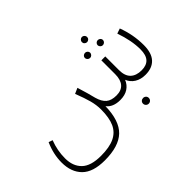

<svg xmlns="http://www.w3.org/2000/svg" viewBox="-131 -881 1457 1457"><g transform="rotate(-45 597.5 -152.0)"><path d="M1128 -169Q1128 -84 1089 -42Q1050 0 978 0Q928 0 892.5 -22Q857 -44 841 -83Q825 -44 791.5 -22Q758 0 707 0Q630 0 594 -47Q591 106 520.5 173.5Q450 241 300 241Q174 241 115 182Q56 123 56 20Q56 -69 96 -159L128 -148Q97 -68 97 16Q97 100 146 148Q195 196 304 196Q395 196 449.5 170Q504 144 528.5 90Q553 36 553 -53Q553 -101 539.5 -151.5Q526 -202 497 -276L542 -296Q571 -203 584 -148Q599 -94 628 -69.5Q657 -45 711 -45Q764 -45 791 -76Q818 -107 818 -167V-315H860V-168Q860 -106 891.5 -75.5Q923 -45 981 -45Q1034 -45 1060.5 -74Q1087 -103 1087 -164Q1087 -258 1047 -373L1088 -387Q1128 -281 1128 -169ZM811 -517Q811 -528 819.5 -536.5Q828 -545 839 -545Q850 -545 858.5 -536.5Q867 -528 867 -517Q867 -505 858.5 -497Q850 -489 839 -489Q828 -489 819.5 -497Q811 -505 811 -517ZM742 -416Q742 -427 750.5 -435Q759 -443 771 -443Q782 -443 790.5 -435Q799 -427 799 -416Q799 -405 790.5 -396.5Q782 -388 771 -388Q759 -388 750.5 -396.5Q742 -405 742 -416ZM879 -416Q879 -427 887.5 -435Q896 -443 907 -443Q919 -443 927.5 -435Q936 -427 936 -416Q936 -405 927.5 -396.5Q919 -388 907 -388Q896 -388 887.5 -396.5Q879 -405 879 -416ZM809 141Q809 128 818 119.5Q827 111 840 111Q853 111 862 119.5Q871 128 871 141Q871 154 862 163Q853 172 840 172Q827 172 818 163Q809 154 809 141Z"/></g></svg>

Font: FiraGO ExtraLight
Style: Regular
Weight: 200
Designer: bBox Type
Foundry: bBox Type GmbH
Version: Version 1.001